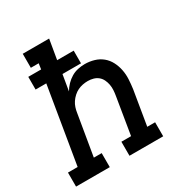

<svg xmlns="http://www.w3.org/2000/svg" viewBox="-179 -865 950 996"><g transform="rotate(-30 295.5 -367.5)"><path d="M-9 0V-84H49L125 -541H61V-617H138L143 -651H96V-735H254L234 -617H333V-541H222L206 -446Q217 -465 232.5 -481Q248 -497 266.5 -508Q285 -519 306 -523.5Q327 -528 347 -528Q376 -528 403 -520Q430 -512 450.5 -495Q471 -478 483.5 -454Q496 -430 501.5 -402.5Q507 -375 505.5 -346.5Q504 -318 500 -289L466 -84H513V0H311V-84H369L405 -303Q408 -320 409 -337Q410 -354 407 -370Q404 -386 397 -400.5Q390 -415 378 -425Q366 -435 350 -439.5Q334 -444 317 -444Q302 -444 286.5 -441Q271 -438 256.5 -431Q242 -424 229.5 -412.5Q217 -401 208 -387.5Q199 -374 194 -358.5Q189 -343 187 -328L146 -84H193V0Z"/></g></svg>

Font: Iosevka Etoile Medium Oblique
Style: Regular
Weight: 500
Italic angle: -9°
Designer: Belleve Invis
Foundry: Belleve Invis
Version: Version 15.5.2; ttfautohint (v1.8.4)